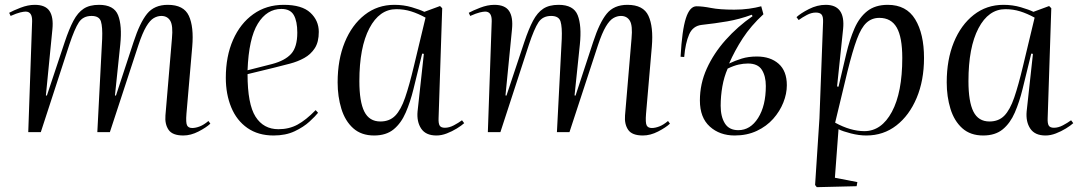

<svg xmlns="http://www.w3.org/2000/svg" viewBox="-20 -547 4465 795"><path d="M403 -386Q405 -435 398 -458Q391 -481 359 -481Q324 -481 306.5 -454.5Q289 -428 267 -362L149 0H97L113 -459Q114 -499 86 -499Q78 -499 63.5 -495.5Q49 -492 24 -481L18 -494Q34 -503 65 -515Q96 -527 124 -527Q168 -527 185 -501.5Q202 -476 197 -426L170 -152L174 -151L248 -373Q266 -427 284 -461Q302 -495 326.5 -511Q351 -527 390 -527Q452 -527 469 -484Q486 -441 478 -363L456 -152L460 -151L533 -373Q559 -453 589 -490Q619 -527 675 -527Q741 -527 762 -481.5Q783 -436 776 -354L752 -76Q749 -39 754.5 -28Q760 -17 776 -17Q790 -17 807 -23.5Q824 -30 843 -46L851 -35Q834 -19 802 -2.5Q770 14 739 14Q694 14 678 -9.5Q662 -33 665 -69L692 -388Q697 -441 685 -461Q673 -481 648 -481Q632 -481 616.5 -472Q601 -463 585.5 -437Q570 -411 553 -360L435 0H383Z M1155 -527Q1230 -527 1265 -494.5Q1300 -462 1300 -415Q1300 -373 1283.5 -347.5Q1267 -322 1240 -307Q1213 -292 1180.5 -283.5Q1148 -275 1116 -267L1005 -240Q1005 -116 1038 -64Q1071 -12 1133 -12Q1177 -12 1212 -31Q1247 -50 1287 -91L1297 -80Q1286 -66 1261.5 -43.5Q1237 -21 1200 -3.5Q1163 14 1113 14Q1049 14 1004.5 -17Q960 -48 937.5 -102.5Q915 -157 915 -225Q915 -314 945 -382Q975 -450 1029 -488.5Q1083 -527 1155 -527ZM1211 -412Q1211 -459 1196.5 -484.5Q1182 -510 1145 -510Q1085 -510 1047.5 -449Q1010 -388 1005 -256L1107 -282Q1160 -296 1185.5 -324Q1211 -352 1211 -412Z M1796 -58Q1795 -36 1800.5 -27Q1806 -18 1822 -18Q1840 -18 1859 -28Q1878 -38 1893 -49L1902 -37Q1891 -27 1871.5 -15Q1852 -3 1830 5.5Q1808 14 1787 14Q1743 14 1724 -14.5Q1705 -43 1709 -86L1735 -324L1728 -325L1692 -178Q1679 -125 1660 -81Q1641 -37 1610 -11.5Q1579 14 1529 14Q1476 14 1442.5 -16Q1409 -46 1393.5 -96.5Q1378 -147 1378 -206Q1378 -300 1407.5 -372Q1437 -444 1490 -485.5Q1543 -527 1613 -527Q1651 -527 1685 -517Q1719 -507 1737 -498L1802 -522L1811 -513ZM1555 -44Q1593 -44 1616.5 -68Q1640 -92 1657.5 -143Q1675 -194 1694 -274L1742 -474Q1711 -491 1682 -500Q1653 -509 1621 -509Q1551 -509 1509.5 -430Q1468 -351 1468 -211Q1468 -126 1488.5 -85Q1509 -44 1555 -44Z M2306 -386Q2308 -435 2301 -458Q2294 -481 2262 -481Q2227 -481 2209.5 -454.5Q2192 -428 2170 -362L2052 0H2000L2016 -459Q2017 -499 1989 -499Q1981 -499 1966.5 -495.5Q1952 -492 1927 -481L1921 -494Q1937 -503 1968 -515Q1999 -527 2027 -527Q2071 -527 2088 -501.5Q2105 -476 2100 -426L2073 -152L2077 -151L2151 -373Q2169 -427 2187 -461Q2205 -495 2229.5 -511Q2254 -527 2293 -527Q2355 -527 2372 -484Q2389 -441 2381 -363L2359 -152L2363 -151L2436 -373Q2462 -453 2492 -490Q2522 -527 2578 -527Q2644 -527 2665 -481.5Q2686 -436 2679 -354L2655 -76Q2652 -39 2657.5 -28Q2663 -17 2679 -17Q2693 -17 2710 -23.5Q2727 -30 2746 -46L2754 -35Q2737 -19 2705 -2.5Q2673 14 2642 14Q2597 14 2581 -9.5Q2565 -33 2568 -69L2595 -388Q2600 -441 2588 -461Q2576 -481 2551 -481Q2535 -481 2519.5 -472Q2504 -463 2488.5 -437Q2473 -411 2456 -360L2338 0H2286Z M2999 -284Q3024 -296 3051.5 -304.5Q3079 -313 3114 -313Q3170 -313 3204 -283Q3238 -253 3238 -194Q3238 -159 3223.5 -122.5Q3209 -86 3181.5 -55Q3154 -24 3113.5 -5Q3073 14 3022 14Q2960 14 2919 -23Q2878 -60 2878 -131Q2878 -200 2906.5 -263Q2935 -326 2984.5 -381.5Q3034 -437 3096 -480L3093 -486Q3041 -467 2991 -458.5Q2941 -450 2886 -444Q2849 -440 2833.5 -404.5Q2818 -369 2813 -311L2798 -312Q2804 -422 2820 -471.5Q2836 -521 2864 -521Q2889 -521 2924.5 -514Q2960 -507 3020 -507Q3053 -507 3081.5 -511Q3110 -515 3132 -521L3141 -488Q3089 -440 3055.5 -388.5Q3022 -337 2999 -284ZM2993 -263Q2978 -229 2971 -189Q2964 -149 2964 -109Q2964 -64 2981.5 -36Q2999 -8 3037 -8Q3087 -8 3119 -58.5Q3151 -109 3151 -191Q3151 -232 3134.5 -258Q3118 -284 3077 -284Q3058 -284 3038 -279.5Q3018 -275 2993 -263Z M3388 -455Q3389 -478 3382 -486.5Q3375 -495 3358 -495Q3340 -495 3321 -485Q3302 -475 3287 -464L3278 -476Q3295 -492 3329.5 -509.5Q3364 -527 3399 -527Q3481 -527 3471 -427L3446 -189L3452 -188L3484 -324Q3498 -383 3518 -429Q3538 -475 3571 -501Q3604 -527 3656 -527Q3733 -527 3769.5 -467Q3806 -407 3806 -307Q3806 -214 3775.5 -141.5Q3745 -69 3691.5 -27.5Q3638 14 3567 14Q3537 14 3503.5 5.5Q3470 -3 3452 -12L3437 189L3530 207L3527 224L3362 228L3355 219L3373 -57ZM3621 -473Q3590 -473 3568 -453Q3546 -433 3528 -384.5Q3510 -336 3489 -251L3438 -39Q3502 -4 3559 -4Q3630 -4 3673 -84Q3716 -164 3716 -307Q3716 -393 3693 -433Q3670 -473 3621 -473Z M4318 -58Q4317 -36 4322.5 -27Q4328 -18 4344 -18Q4362 -18 4381 -28Q4400 -38 4415 -49L4424 -37Q4413 -27 4393.5 -15Q4374 -3 4352 5.5Q4330 14 4309 14Q4265 14 4246 -14.5Q4227 -43 4231 -86L4257 -324L4250 -325L4214 -178Q4201 -125 4182 -81Q4163 -37 4132 -11.5Q4101 14 4051 14Q3998 14 3964.5 -16Q3931 -46 3915.5 -96.5Q3900 -147 3900 -206Q3900 -300 3929.5 -372Q3959 -444 4012 -485.5Q4065 -527 4135 -527Q4173 -527 4207 -517Q4241 -507 4259 -498L4324 -522L4333 -513ZM4077 -44Q4115 -44 4138.5 -68Q4162 -92 4179.5 -143Q4197 -194 4216 -274L4264 -474Q4233 -491 4204 -500Q4175 -509 4143 -509Q4073 -509 4031.5 -430Q3990 -351 3990 -211Q3990 -126 4010.5 -85Q4031 -44 4077 -44Z"/></svg>

Font: Literata 72pt
Style: Italic
Weight: 400
Italic angle: -2°
Designer: Latin by Veronika Burian and Jose Scaglione. Greek by Irene Vlachou. Cyrillic by Vera Evstafieva
Foundry: TypeTogether
Version: Version 3.002